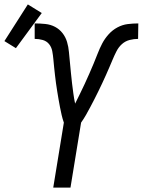

<svg xmlns="http://www.w3.org/2000/svg" viewBox="-86 -849 646 869"><path d="M155 0 203 -294Q197 -311 193 -328.5Q189 -346 185.5 -364Q182 -382 179 -399.5Q176 -417 173 -435.5Q170 -454 167.5 -472Q165 -490 163 -508Q161 -526 159 -544.5Q157 -563 155.5 -581Q154 -599 150.5 -617.5Q147 -636 136 -649.5Q125 -663 107.5 -668Q90 -673 71 -673V-743Q95 -743 119 -740.5Q143 -738 163 -727.5Q183 -717 197 -699Q211 -681 217.5 -659Q224 -637 226 -613.5Q228 -590 230.5 -566.5Q233 -543 235 -519.5Q237 -496 240 -472.5Q243 -449 246 -426Q249 -403 254 -380Q265 -402 276 -424.5Q287 -447 297.5 -469.5Q308 -492 318 -515Q328 -538 337.5 -560.5Q347 -583 356 -606.5Q365 -630 376.5 -652Q388 -674 405.5 -693.5Q423 -713 445.5 -725Q468 -737 492 -740Q516 -743 540 -743L539 -673Q520 -673 500.5 -668Q481 -663 466 -649.5Q451 -636 441.5 -617.5Q432 -599 424.5 -581Q417 -563 409 -544.5Q401 -526 393 -508Q385 -490 376.5 -472Q368 -454 359 -435.5Q350 -417 341 -399.5Q332 -382 322.5 -364Q313 -346 303 -328.5Q293 -311 281 -294L233 0ZM-14 -631 -66 -663 40 -829 103 -790Z"/></svg>

Font: Iosevka Term Curly Oblique
Style: Regular
Weight: 400
Italic angle: -9°
Designer: Belleve Invis
Foundry: Belleve Invis
Version: Version 32.3.0